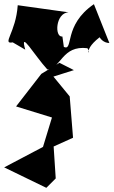

<svg xmlns="http://www.w3.org/2000/svg" viewBox="-53 -855 544 920"><path d="M214 0 204 -153 297 -195 281 -393 203 -488 301 -519 232 -554 145 -501 24 -345 196 -292 153 -151 -33 -53 169 45ZM246 -680C207 -675 213 -793 275 -796L32 -830C23 -698 -46 -642 8 -652L68 -617C40 -716 110 -592 174 -522C241 -529 244 -639 366 -624C394 -580 327 -610 443 -690C399 -731 417 -649 471 -649L397 -835C249 -734 301 -609 253 -630Z"/></svg>

Font: Asimov Silicon
Style: Regular
Weight: 400
Designer: Google
Version: Version 2.000980; 2014